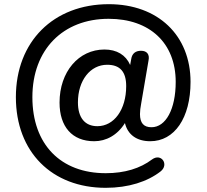

<svg xmlns="http://www.w3.org/2000/svg" viewBox="-20 -735 989 919"><path d="M486 164C596 164 686 134 748 86C791 53 752 -4 708 28C651 71 577 94 486 94C271 94 135 -43 135 -270C135 -497 281 -645 500 -645C697 -645 821 -529 821 -343C821 -213 774 -126 705 -126C668 -126 650 -146 650 -189C650 -203 652 -220 656 -241L691 -446C697 -475 683 -492 655 -492C630 -492 612 -480 608 -452L603 -424C582 -472 539 -498 480 -498C356 -498 265 -391 265 -244C265 -129 325 -59 431 -59C488 -59 542 -88 578 -146C591 -91 634 -59 699 -59C815 -59 892 -170 892 -343C892 -566 736 -715 501 -715C236 -715 56 -536 56 -270C56 -7 229 164 486 164ZM446 -131C387 -131 353 -171 353 -245C353 -350 412 -425 493 -425C555 -425 584 -391 584 -323C584 -210 526 -131 446 -131Z"/></svg>

Font: SN Pro Medium
Style: Regular
Weight: 500
Designer: Tobias Whetton
Foundry: Supernotes
Version: Version 1.003;Glyphs 3.3 (3324)